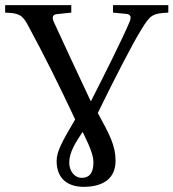

<svg xmlns="http://www.w3.org/2000/svg" viewBox="-28 -712 674 746"><path d="M241 -80C241 -120 265 -157 292 -198H294C327 -131 335 -103 335 -81C335 -37 317 -21 290 -21C260 -21 241 -49 241 -80ZM-8 -663C45 -661 59 -655 81 -613C147 -491 202 -380 264 -248C216 -166 192 -125 192 -87C192 -16 237 14 298 14C351 14 421 -4 421 -87C421 -146 399 -187 352 -273C412 -396 486 -541 521 -597C555 -652 562 -660 626 -663V-692H411V-663L463 -658C481 -656 483 -645 475 -626C450 -566 379 -424 326 -320H324C262 -452 225 -531 181 -627C173 -645 177 -655 192 -657L249 -663V-692H-8Z"/></svg>

Font: Lingua Franca
Style: Regular
Weight: 400
Version: Version 1.19